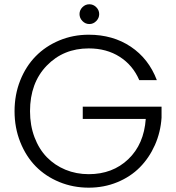

<svg xmlns="http://www.w3.org/2000/svg" viewBox="-20 -869 822 896"><path d="M394 -707Q506.8 -707 590.3 -651.1Q673.8 -595.2 711.9 -495.1H629.9Q600.1 -564.5 538.8 -603.8Q477.5 -643.1 394 -643.1Q275.9 -643.1 198 -562.5Q120.1 -481.9 120.1 -350.1Q120.1 -283.7 141.1 -228.3Q162.1 -172.9 198.7 -135.3Q235.4 -97.7 285.6 -76.9Q335.9 -56.2 394 -56.2Q505.4 -56.2 578.6 -126Q651.9 -195.8 660.2 -314H366.2V-371.1H733.9V-319.8Q729.5 -252 702.9 -192.1Q676.3 -132.3 632.6 -88.1Q588.9 -43.9 527.1 -18.6Q465.3 6.8 394 6.8Q321.3 6.8 257.1 -19.5Q192.9 -45.9 147 -92.5Q101.1 -139.2 74.5 -206.1Q47.9 -272.9 47.9 -350.1Q47.9 -426.8 74.2 -493.2Q100.6 -559.6 146.5 -606.4Q192.4 -653.3 256.6 -680.2Q320.8 -707 394 -707ZM364.7 -770.8Q351.1 -784.7 351.1 -803.2Q351.1 -821.8 364.7 -835.4Q378.4 -849.1 397 -849.1Q415.5 -849.1 429.2 -835.4Q442.9 -821.8 442.9 -803.2Q442.9 -784.7 429.2 -770.8Q415.5 -756.8 397 -756.8Q378.4 -756.8 364.7 -770.8Z"/></svg>

Font: PoppinsZ Light
Style: Regular
Weight: 300
Designer: Ninad Kale (Devanagari), Jonny Pinhorn (Latin)
Foundry: Indian Type Foundry
Version: Version 3.002;FEAKit 1.0